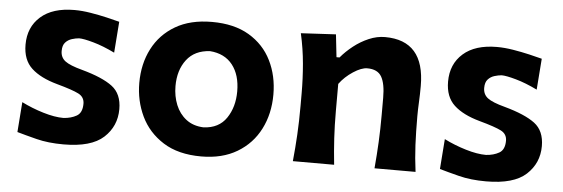

<svg xmlns="http://www.w3.org/2000/svg" viewBox="-43 -688 2422 826"><g transform="rotate(5 1168.5 -275.5)"><path d="M251.5 14.2Q185.1 14.2 134.3 1.2Q83.5 -11.7 49.8 -21.5L59.6 -151.4Q104.5 -128.9 154.1 -114Q203.6 -99.1 241.7 -99.1Q274.4 -101.1 298.3 -114.7Q322.3 -128.4 322.3 -167.5Q322.3 -196.3 296.1 -209.7Q270 -223.1 202.1 -241.7Q129.4 -261.7 90.6 -297.6Q51.8 -333.5 51.8 -399.4Q51.8 -475.1 103.3 -520.5Q154.8 -565.9 249 -565.9Q281.7 -565.9 318.8 -559.8Q356 -553.7 389.4 -545.9Q422.9 -538.1 444.8 -532.2L434.6 -397.9Q384.3 -422.4 341.8 -434.3Q299.3 -446.3 279.3 -446.3Q265.1 -445.3 248.5 -440.2Q231.9 -435.1 220.5 -422.6Q209 -410.2 209 -385.7Q209 -357.9 229.7 -342Q250.5 -326.2 304.2 -312Q393.1 -287.6 435.5 -255.6Q478 -223.6 478 -157.7Q478 -84 424.6 -34.9Q371.1 14.2 251.5 14.2Z M846.2 14.2Q747.1 14.2 682.1 -26.9Q617.2 -67.9 585.4 -134.5Q553.7 -201.2 553.7 -277.8Q553.7 -360.4 587.2 -425.5Q620.6 -490.7 685.1 -528.6Q749.5 -566.4 842.8 -566.4Q939 -566.4 1003.4 -528.1Q1067.9 -489.7 1100.3 -424.3Q1132.8 -358.9 1132.8 -277.8Q1132.8 -194.8 1099.1 -128.7Q1065.4 -62.5 1001.2 -24.2Q937 14.2 846.2 14.2ZM845.2 -111.3Q911.6 -114.3 944.1 -162.4Q976.6 -210.4 976.6 -277.8Q976.6 -349.1 942.6 -392.3Q908.7 -435.5 845.2 -440.4Q778.8 -437 744.4 -391.8Q710 -346.7 710 -277.8Q710 -234.4 725.1 -197Q740.2 -159.7 770.3 -136.5Q800.3 -113.3 845.2 -111.3Z M1241.2 0Q1247.1 -59.6 1250.2 -115.2Q1253.4 -170.9 1253.4 -239.7V-294.4Q1253.4 -356.9 1247.8 -421.4Q1242.2 -485.8 1227.5 -551.3L1378.4 -559.6L1389.2 -461.9H1402.3Q1424.8 -488.8 1455.1 -512.7Q1485.4 -536.6 1520.3 -551.5Q1555.2 -566.4 1589.8 -566.4Q1761.2 -566.4 1761.2 -370.1Q1761.2 -334.5 1759.5 -300.8Q1757.8 -267.1 1757.8 -239.7Q1757.8 -170.9 1760.5 -115.2Q1763.2 -59.6 1771 0H1593.8Q1599.1 -59.6 1601.8 -114.3Q1604.5 -168.9 1604.5 -231.4V-305.7Q1604.5 -366.2 1587.4 -396Q1570.3 -425.8 1525.4 -425.8Q1500.5 -425.8 1465.3 -402.8Q1430.2 -379.9 1406.7 -348.1V-231.4Q1406.7 -168.9 1409.9 -114.3Q1413.1 -59.6 1419.4 0Z M2076.2 14.2Q2009.8 14.2 1959 1.2Q1908.2 -11.7 1874.5 -21.5L1884.3 -151.4Q1929.2 -128.9 1978.8 -114Q2028.3 -99.1 2066.4 -99.1Q2099.1 -101.1 2123 -114.7Q2147 -128.4 2147 -167.5Q2147 -196.3 2120.8 -209.7Q2094.7 -223.1 2026.9 -241.7Q1954.1 -261.7 1915.3 -297.6Q1876.5 -333.5 1876.5 -399.4Q1876.5 -475.1 1928 -520.5Q1979.5 -565.9 2073.7 -565.9Q2106.4 -565.9 2143.6 -559.8Q2180.7 -553.7 2214.1 -545.9Q2247.6 -538.1 2269.5 -532.2L2259.3 -397.9Q2209 -422.4 2166.5 -434.3Q2124 -446.3 2104 -446.3Q2089.8 -445.3 2073.2 -440.2Q2056.6 -435.1 2045.2 -422.6Q2033.7 -410.2 2033.7 -385.7Q2033.7 -357.9 2054.4 -342Q2075.2 -326.2 2128.9 -312Q2217.8 -287.6 2260.3 -255.6Q2302.7 -223.6 2302.7 -157.7Q2302.7 -84 2249.3 -34.9Q2195.8 14.2 2076.2 14.2Z"/></g></svg>

Font: Pinar-FD Bold
Style: Regular
Weight: 700
Designer: Amin Abedi
Version: Version 3.000